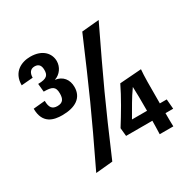

<svg xmlns="http://www.w3.org/2000/svg" viewBox="-160 -871 1035 1038"><g transform="rotate(-30 357.5 -351.5)"><path d="M469 -690C336 -380 301 -300 152 10L258 0C392 -313 427 -387 577 -700ZM554 0H639C638 -26 638 -54 638 -83H686L681 -144H638C638 -264 638 -312 642 -355L507 -345C475 -278 429 -201 387 -134L392 -83H556C556 -56 555 -33 554 0ZM558 -144H464C497 -200 520 -244 556 -294C558 -251 558 -218 558 -144ZM152 -408C120 -408 106 -425 106 -467L33 -460C33 -365 99 -352 150 -352C231 -352 283 -384 283 -452C283 -498 257 -532 210 -538C247 -550 270 -585 270 -621C270 -668 234 -713 157 -713C102 -713 40 -685 40 -602L112 -608C112 -636 124 -656 151 -656C178 -656 188 -639 188 -613C188 -583 179 -564 121 -564L126 -513C179 -513 197 -504 197 -461C197 -428 187 -408 152 -408Z"/></g></svg>

Font: CantoraOne
Style: Regular
Weight: 400
Designer: Pablo Impallari, Rodrigo Fuenzalida
Foundry: Pablo Impallari
Version: Version 1.001